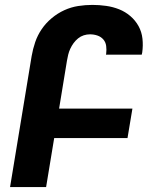

<svg xmlns="http://www.w3.org/2000/svg" viewBox="-20 -763 640 783"><path d="M21 0 109 -534Q114 -563 123.5 -591Q133 -619 150 -644Q167 -669 191 -689Q215 -709 242.5 -721.5Q270 -734 299 -738.5Q328 -743 357 -743Q385 -743 413 -739Q441 -735 466 -725Q491 -715 511.5 -697.5Q532 -680 545 -656.5Q558 -633 561 -605Q564 -577 560 -549L558 -540H412L413 -544Q415 -560 413 -575.5Q411 -591 401.5 -602Q392 -613 377.5 -618Q363 -623 347 -623Q334 -623 321.5 -619Q309 -615 298.5 -606.5Q288 -598 280 -587Q272 -576 266.5 -564Q261 -552 258 -539.5Q255 -527 253 -515L221 -320H520L500 -200H201L168 0Z"/></svg>

Font: Iosevka Heavy Extended Oblique
Style: Regular
Weight: 900
Width: 7
Italic angle: -9°
Monospace: yes
Designer: Belleve Invis
Foundry: Belleve Invis
Version: Version 32.5.0; ttfautohint (v1.8.4)